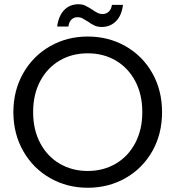

<svg xmlns="http://www.w3.org/2000/svg" viewBox="-20 -877 826 904"><path d="M43 -349Q43 -451 89.5 -532.5Q136 -614 216 -659.5Q296 -705 393 -705Q491 -705 571 -659.5Q651 -614 697 -533Q743 -452 743 -349Q743 -246 697 -165Q651 -84 571 -38.5Q491 7 393 7Q296 7 216 -38.5Q136 -84 89.5 -165.5Q43 -247 43 -349ZM650 -349Q650 -433 616.5 -495.5Q583 -558 525 -592Q467 -626 393 -626Q319 -626 261 -592Q203 -558 169.5 -495.5Q136 -433 136 -349Q136 -266 169.5 -203Q203 -140 261.5 -106Q320 -72 393 -72Q466 -72 524.5 -106Q583 -140 616.5 -203Q650 -266 650 -349ZM349 -857Q368 -857 381.5 -850.5Q395 -844 414 -832Q428 -822 439 -816.5Q450 -811 463 -811Q480 -811 492 -822Q504 -833 507 -854H559Q553 -804 526 -777Q499 -750 459 -750Q440 -750 425.5 -756.5Q411 -763 393 -776Q377 -786 367.5 -791Q358 -796 345 -796Q328 -796 316.5 -785Q305 -774 302 -752H249Q256 -803 282.5 -830Q309 -857 349 -857Z"/></svg>

Font: Poppins A&M
Style: Regular-A&M
Weight: 400
Designer: Ninad Kale (Devanagari), Jonny Pinhorn (Latin)
Foundry: Indian Type Foundry
Version: 4.004